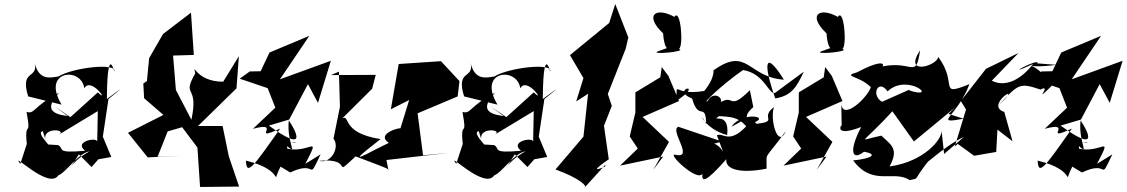

<svg xmlns="http://www.w3.org/2000/svg" viewBox="-20 -844 5598 954"><path d="M533 -64 491 -165 519 -352C565 -389 624 -436 511 -352C512 -506 524 -570 548 -489C562 -533 344 -509 270 -464C233 -459 174 -440 152 -532C172 -449 77 -502 120 -365L286 -324C183 -495 385 -514 399 -405C431 -466 528 -325 466 -385L330 -262L250 -316L324 -262C347 -275 153 -256 274 -383C145 -317 154 -275 112 -288C140 -132 93 -283 118 -85C126 -184 127 -168 81 -30C26 -103 222 103 270 27C306 16 369 -84 425 -92C322 -37 288 60 372 -77L435 -14C521 -112 519 -106 432 -46ZM205 -153C194 -215 322 -200 269 -173L466 -292L463 -138C469 -166 342 -142 403 -95C251 -81 302 -106 269 -123L203 -127C272 -86 148 -185 193 -192Z M885 -212 961 -111 974 85 1168 83 1117 -67 1086 -218H964L1155 -405L1167 -565L1089 -438C949 -438 938 -543 950 -479C880 -356 970 -431 931 -249L854 -397L840 -568L943 -571L929 -781L790 -675L721 -555L710 -441L692 -429L696 -356L792 -273L616 -184L714 -62L892 -70L763 -65L813 -191Z M1422 13C1564 -54 1503 70 1573 -77L1497 -30C1576 -183 1521 -81 1408 -105C1392 -161 1527 -127 1383 -139C1476 -56 1402 -124 1415 -246C1460 -178 1500 -86 1316 -220L1417 -250L1510 -426L1560 -333L1624 -542L1371 -450L1517 -666L1319 -583L1275 -490L1221 -489L1171 -453L1310 -406L1348 -309L1237 -204C1389 -245 1217 -135 1372 -205C1238 -15 1205 33 1202 -46C1412 5 1319 92 1374 -16Z M1843 -100C1702 -24 1786 -85 1871 -153C1673 -183 1722 -276 1681 -256L1829 -403L1847 -472L1625 -471L1664 -488L1669 -313L1637 -155C1671 -112 1623 -28 1567 -45C1747 -61 1623 48 1747 -67C1934 4 1900 -9 1910 1L1900 -49L2216 -85L2082 -72L2055 -281L2254 -365L2263 -441L2171 -540L1961 -526L1922 -301L2013 -347L1969 -204C1988 -217 1840 -183 1912 -134Z M2699 -64 2657 -165 2685 -352C2731 -389 2790 -436 2677 -352C2678 -506 2690 -570 2714 -489C2728 -533 2510 -509 2436 -464C2399 -459 2340 -440 2318 -532C2338 -449 2243 -502 2286 -365L2452 -324C2349 -495 2551 -514 2565 -405C2597 -466 2694 -325 2632 -385L2496 -262L2416 -316L2490 -262C2513 -275 2319 -256 2440 -383C2311 -317 2320 -275 2278 -288C2306 -132 2259 -283 2284 -85C2292 -184 2293 -168 2247 -30C2192 -103 2388 103 2436 27C2472 16 2535 -84 2591 -92C2488 -37 2454 60 2538 -77L2601 -14C2687 -112 2685 -106 2598 -46ZM2371 -153C2360 -215 2488 -200 2435 -173L2632 -292L2629 -138C2635 -166 2508 -142 2569 -95C2417 -81 2468 -106 2435 -123L2369 -127C2438 -86 2314 -185 2359 -192Z M2987 -17C2874 33 3036 -74 3005 -52L2981 -219L3020 -318L3000 -377L3089 -602L3102 -658L3037 -824L3007 -730L2812 -570L2879 -456L2843 -340L2902 -378L2879 -165L2740 -2C2862 42 2904 84 2883 90L2988 -26Z M3226 0 3304 -139 3173 -263 3354 -342 3301 -467 3268 -511 3261 -460 3137 -385V-285L3109 -166L3149 -106L3061 -21L3275 -66ZM3252 -590C3196 -570 3401 -587 3353 -601C3378 -610 3362 -808 3331 -760C3240 -811 3178 -770 3275 -678C3275 -678 3279 -550 3335 -620Z M3573 -89C3519 -185 3413 -92 3567 -141L3351 -214C3304 -199 3432 -53 3337 -75C3288 -87 3446 63 3470 19C3465 63 3486 64 3589 -53C3582 -2 3659 20 3789 -6C3790 -96 3772 -38 3885 -193C3844 -100 3804 -255 3826 -312C3745 -253 3875 -238 3695 -225C3840 -263 3666 -296 3615 -214C3742 -282 3654 -250 3723 -312L3706 -396C3582 -272 3643 -412 3517 -303C3616 -334 3530 -409 3496 -342C3464 -323 3565 -422 3672 -496C3782 -479 3802 -364 3833 -384L3974 -488C3937 -408 3911 -368 3832 -355C3767 -541 3784 -594 3875 -448C3695 -460 3696 -616 3526 -495C3516 -527 3550 -476 3479 -392C3316 -365 3348 -455 3340 -342C3492 -442 3304 -402 3419 -354C3452 -238 3486 -342 3489 -227C3446 -315 3468 -206 3593 -173C3608 -299 3502 -232 3553 -267C3630 -262 3679 -265 3742 -124C3725 -195 3769 -233 3711 -243C3607 -115 3576 -188 3542 -172Z M4038 0 4116 -139 3985 -263 4166 -342 4113 -467 4080 -511 4073 -460 3949 -385V-285L3921 -166L3961 -106L3873 -21L4087 -66ZM4064 -590C4008 -570 4213 -587 4165 -601C4190 -610 4174 -808 4143 -760C4052 -811 3990 -770 4087 -678C4087 -678 4091 -550 4147 -620Z M4671 -79 4658 -199C4667 -156 4572 -40 4400 -17C4448 -105 4408 -124 4359 -170C4234 -145 4256 -116 4421 -299L4394 -319L4521 -141L4728 -312L4693 -278L4768 -254C4611 -226 4735 -261 4797 -426C4636 -361 4743 -429 4641 -562C4644 -521 4464 -461 4552 -595C4528 -437 4516 -559 4332 -506C4368 -487 4420 -581 4239 -485C4161 -463 4249 -469 4307 -411C4289 -355 4155 -232 4160 -342L4162 -216C4166 -239 4111 -156 4259 -213C4197 -95 4212 -42 4273 -90C4348 -77 4305 -55 4219 -47C4317 85 4421 -2 4500 51C4555 37 4504 66 4606 -60C4525 24 4673 -123 4769 -163ZM4570 -318 4497 -398 4362 -338 4383 -330C4297 -353 4340 -462 4390 -390C4490 -484 4649 -346 4497 -395Z M5135 -529C5145 -561 4943 -448 5113 -526C5110 -522 5015 -390 4908 -443L5041 -581L4879 -502L4754 -342L4780 -300L4724 -116L4739 -129L4820 -70L4930 -89L4936 -200L5011 -142L4970 -288C4865 -321 5082 -452 4941 -320C5041 -428 5045 -434 5150 -399C5218 -434 5085 -299 5233 -444L5164 -473C5092 -553 5045 -496 5229 -522Z M5356 13C5498 -54 5437 70 5507 -77L5431 -30C5510 -183 5455 -81 5342 -105C5326 -161 5461 -127 5317 -139C5410 -56 5336 -124 5349 -246C5394 -178 5434 -86 5250 -220L5351 -250L5444 -426L5494 -333L5558 -542L5305 -450L5451 -666L5253 -583L5209 -490L5155 -489L5105 -453L5244 -406L5282 -309L5171 -204C5323 -245 5151 -135 5306 -205C5172 -15 5139 33 5136 -46C5346 5 5253 92 5308 -16Z"/></svg>

Font: Asimov Silicon
Style: Regular
Weight: 400
Designer: Google
Version: Version 2.000980; 2014